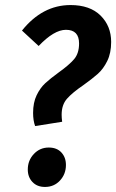

<svg xmlns="http://www.w3.org/2000/svg" viewBox="-20 -725 460 760"><path d="M420 -559Q420 -515 404.5 -483.5Q389 -452 367 -432.5Q345 -413 310 -388Q266 -358 245 -334Q224 -310 224 -271Q224 -259 226 -243L119 -226Q111 -248 111 -278Q111 -319 125 -348Q139 -377 159 -395.5Q179 -414 212 -438Q254 -468 273.5 -491Q293 -514 293 -553Q293 -607 241 -607Q194 -607 133 -543L67 -604Q148 -705 259 -705Q336 -705 378 -663.5Q420 -622 420 -559ZM90 -54Q90 -90 114 -115.5Q138 -141 173 -141Q205 -141 223 -121.5Q241 -102 241 -72Q241 -36 217.5 -10.5Q194 15 158 15Q127 15 108.5 -4.5Q90 -24 90 -54Z"/></svg>

Font: Fira Sans Extra Condensed Medium
Style: Italic
Weight: 500
Width: 3
Italic angle: -8°
Designer: Carrois Corporate & Edenspiekermann AG
Foundry: Carrois Corporate GbR & Edenspiekermann AG
Version: Version 4.203